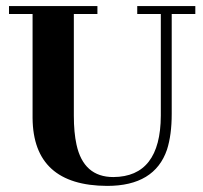

<svg xmlns="http://www.w3.org/2000/svg" viewBox="-20 -606 672 636"><path d="M9.8 -559.6H87.9V-214.8Q89.8 8.8 335 9.8Q492.2 9.8 533.2 -110.4Q548.8 -159.2 548.8 -228.5V-559.6H627V-585.9H434.6V-559.6H512.7V-222.7Q511.7 -20.5 355.5 -19.5Q256.8 -19.5 233.4 -127Q224.6 -167 224.6 -222.7V-559.6H302.7V-585.9H9.8Z"/></svg>

Font: Abhaya Libre ExtraBold
Style: Regular
Weight: 800
Designer: Pushpananda Ekanayake, Sol Matas, Pathum Egodawatta
Foundry: Mooniak
Version: Version 1.050 ; ttfautohint (v1.6)